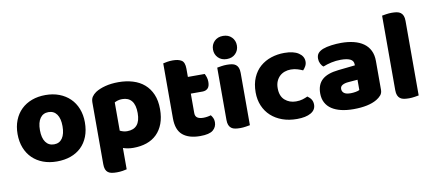

<svg xmlns="http://www.w3.org/2000/svg" viewBox="-76 -1002 3319 1472"><g transform="rotate(-10 1583.0 -266.5)"><path d="M555 -243Q555 -181 536 -132.5Q517 -84 482.5 -51Q448 -18 400 -1Q352 16 293 16Q234 16 186 -2Q138 -20 103.5 -53.5Q69 -87 50 -135Q31 -183 31 -243Q31 -302 50 -350Q69 -398 103.5 -431.5Q138 -465 186 -483Q234 -501 293 -501Q352 -501 400 -482.5Q448 -464 482.5 -430.5Q517 -397 536 -349Q555 -301 555 -243ZM205 -243Q205 -182 228.5 -149.5Q252 -117 294 -117Q336 -117 358.5 -150Q381 -183 381 -243Q381 -303 358 -335.5Q335 -368 293 -368Q251 -368 228 -335.5Q205 -303 205 -243Z M861 -501Q921 -501 972.5 -485.5Q1024 -470 1061 -438Q1098 -406 1119 -357.5Q1140 -309 1140 -242Q1140 -178 1122 -130Q1104 -82 1071 -49.5Q1038 -17 991.5 -1Q945 15 888 15Q845 15 808 2V168Q798 171 776 174.5Q754 178 731 178Q709 178 691.5 175Q674 172 662 163Q650 154 644 138.5Q638 123 638 98V-382Q638 -409 649.5 -426Q661 -443 681 -457Q712 -477 758 -489Q804 -501 861 -501ZM863 -119Q966 -119 966 -242Q966 -306 940.5 -337Q915 -368 867 -368Q848 -368 833 -363.5Q818 -359 807 -353V-133Q819 -127 833 -123Q847 -119 863 -119Z M1393 -167Q1393 -141 1409.5 -130Q1426 -119 1456 -119Q1471 -119 1487 -121.5Q1503 -124 1515 -128Q1524 -117 1530.5 -103.5Q1537 -90 1537 -71Q1537 -33 1508.5 -9Q1480 15 1408 15Q1320 15 1272.5 -25Q1225 -65 1225 -155V-583Q1236 -586 1256.5 -589.5Q1277 -593 1300 -593Q1344 -593 1368.5 -577.5Q1393 -562 1393 -512V-448H1524Q1530 -437 1535.5 -420.5Q1541 -404 1541 -384Q1541 -349 1525.5 -333.5Q1510 -318 1484 -318H1393Z M1619 -621Q1619 -659 1644.5 -685Q1670 -711 1712 -711Q1754 -711 1779.5 -685Q1805 -659 1805 -621Q1805 -583 1779.5 -557Q1754 -531 1712 -531Q1670 -531 1644.5 -557Q1619 -583 1619 -621ZM1797 -1Q1786 1 1764.5 4.5Q1743 8 1721 8Q1699 8 1681.5 5Q1664 2 1652 -7Q1640 -16 1633.5 -31.5Q1627 -47 1627 -72V-479Q1638 -481 1659.5 -484.5Q1681 -488 1703 -488Q1725 -488 1742.5 -485Q1760 -482 1772 -473Q1784 -464 1790.5 -448.5Q1797 -433 1797 -408Z M2179 -367Q2154 -367 2131.5 -359Q2109 -351 2092.5 -335.5Q2076 -320 2066 -297Q2056 -274 2056 -243Q2056 -181 2091.5 -150Q2127 -119 2178 -119Q2208 -119 2230 -126Q2252 -133 2269 -141Q2289 -127 2299 -110.5Q2309 -94 2309 -71Q2309 -30 2270 -7.5Q2231 15 2162 15Q2099 15 2048 -3.5Q1997 -22 1960.5 -55.5Q1924 -89 1904 -136Q1884 -183 1884 -240Q1884 -306 1905.5 -355.5Q1927 -405 1964 -437Q2001 -469 2049.5 -485Q2098 -501 2152 -501Q2224 -501 2263 -475Q2302 -449 2302 -408Q2302 -389 2293 -372.5Q2284 -356 2272 -344Q2255 -352 2231 -359.5Q2207 -367 2179 -367Z M2602 -108Q2619 -108 2639.5 -111.5Q2660 -115 2670 -121V-201L2598 -195Q2570 -193 2552 -183Q2534 -173 2534 -153Q2534 -133 2549.5 -120.5Q2565 -108 2602 -108ZM2594 -501Q2648 -501 2692.5 -490Q2737 -479 2768.5 -456.5Q2800 -434 2817 -399.5Q2834 -365 2834 -318V-94Q2834 -68 2819.5 -51.5Q2805 -35 2785 -23Q2720 16 2602 16Q2549 16 2506.5 6Q2464 -4 2433.5 -24Q2403 -44 2386.5 -75Q2370 -106 2370 -147Q2370 -216 2411 -253Q2452 -290 2538 -299L2669 -313V-320Q2669 -349 2643.5 -361.5Q2618 -374 2570 -374Q2532 -374 2496 -366Q2460 -358 2431 -346Q2418 -355 2409 -373.5Q2400 -392 2400 -412Q2400 -438 2412.5 -453.5Q2425 -469 2451 -480Q2480 -491 2519.5 -496Q2559 -501 2594 -501Z M3111 -1Q3100 1 3078.5 4.5Q3057 8 3035 8Q3013 8 2995.5 5Q2978 2 2966 -7Q2954 -16 2947.5 -31.5Q2941 -47 2941 -72V-652Q2952 -654 2973.5 -657.5Q2995 -661 3017 -661Q3039 -661 3056.5 -658Q3074 -655 3086 -646Q3098 -637 3104.5 -621.5Q3111 -606 3111 -581Z"/></g></svg>

Font: Baloo Tammudu
Style: Regular
Weight: 400
Designer: Omkar Shende and Ek Type
Foundry: Ek Type
Version: Version 1.007;PS 1.000;hotconv 1.0.88;makeotf.lib2.5.647800